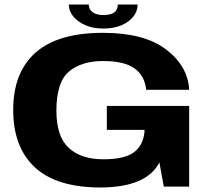

<svg xmlns="http://www.w3.org/2000/svg" viewBox="-20 -827 942 851"><path d="M426 4Q630 3 686.5 -107L706 0H818.5V-357.5H453.5V-251.5H620.5L620 -238.5Q613 -180.5 571.8 -150.8Q530.5 -121 438 -121Q340 -121 285 -171.2Q230 -221.5 230 -336.5Q230 -462 285 -509.2Q340 -556.5 437 -556.5Q530.5 -556.5 576 -524Q621.5 -491.5 628 -429H818.5Q813 -533.5 716.5 -607.5Q620 -681.5 436.5 -681.5Q236.5 -681.5 137.5 -593.8Q38.5 -506 38.5 -339.5Q38.5 -174.5 134.8 -85.2Q231 4 426 4ZM437.5 -700.5Q485.5 -700.5 519.5 -715.5Q553.5 -730.5 571.8 -754.5Q590 -778.5 590 -807H502Q502 -793.5 496 -782.8Q490 -772 475.8 -766.2Q461.5 -760.5 437.5 -760.5Q416.5 -760.5 402.2 -766.5Q388 -772.5 380.8 -782.8Q373.5 -793 373.5 -807H285Q285 -778.5 304.5 -754.5Q324 -730.5 358 -715.5Q392 -700.5 437.5 -700.5Z"/></svg>

Font: Anybody Expanded
Style: Bold
Weight: 700
Width: 7
Designer: Tyler Finck
Foundry: Etcetera Type Company
Version: Version 1.113;gftools[0.9.25]